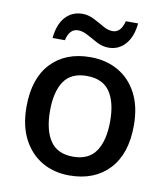

<svg xmlns="http://www.w3.org/2000/svg" viewBox="-84 -812 778 893"><g transform="rotate(10 305.0 -366.0)"><path d="M559 -271Q559 -136 490 -63Q421 10 303 10Q230 10 173.5 -23Q117 -56 84.5 -118.5Q52 -181 52 -271Q52 -404 120 -476.5Q188 -549 306 -549Q380 -549 437 -516.5Q494 -484 526.5 -422Q559 -360 559 -271ZM163 -271Q163 -180 197 -129.5Q231 -79 305 -79Q379 -79 413 -129.5Q447 -180 447 -271Q447 -361 413 -410.5Q379 -460 304 -460Q230 -460 196.5 -410.5Q163 -361 163 -271ZM116 -606Q122 -671 153.5 -706Q185 -741 234 -741Q262 -741 288.5 -727.5Q315 -714 339 -700Q363 -686 385 -686Q424 -686 438 -742H496Q490 -678 458.5 -642.5Q427 -607 379 -607Q351 -607 325 -620.5Q299 -634 274.5 -648Q250 -662 227 -662Q187 -662 174 -606Z"/></g></svg>

Font: Noto Sans Sora Sompeng Medium
Style: Regular
Weight: 500
Designer: Monotype Design Team. David Williams.
Foundry: Monotype Imaging Inc.
Version: Version 2.101; ttfautohint (v1.8.4.7-5d5b)